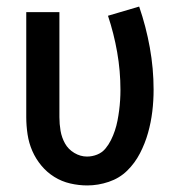

<svg xmlns="http://www.w3.org/2000/svg" viewBox="-20 -557 540 585"><path d="M246 8Q220 8 194 2Q168 -4 145.5 -18Q123 -32 106 -52.5Q89 -73 78.5 -97Q68 -121 64 -147.5Q60 -174 60 -200V-520H161V-200Q161 -179 164.5 -158.5Q168 -138 178 -120Q188 -102 206.5 -91Q225 -80 245 -80Q261 -80 276 -86Q291 -92 301 -104Q311 -116 318 -130Q325 -144 330 -159Q335 -174 338 -189.5Q341 -205 343 -220.5Q345 -236 346 -252Q347 -268 347 -283Q347 -341 337 -398Q327 -455 309 -509L404 -537Q425 -476 436.5 -412Q448 -348 448 -284Q448 -250 444 -217Q440 -184 431 -152Q422 -120 406.5 -90Q391 -60 367.5 -37Q344 -14 311.5 -3Q279 8 246 8Z"/></svg>

Font: Iosevka Curly Semibold
Style: Regular
Weight: 600
Monospace: yes
Designer: Belleve Invis
Foundry: Belleve Invis
Version: Version 22.1.2; ttfautohint (v1.8.4)